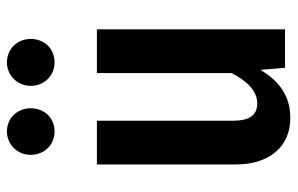

<svg xmlns="http://www.w3.org/2000/svg" viewBox="-168 -654 837 540"><g transform="rotate(-90 250.0 -383.5)"><path d="M151 -782C113 -782 85 -752 85 -715C85 -677 113 -648 151 -648C189 -648 216 -677 216 -715C216 -752 189 -782 151 -782ZM345 -782C308 -782 279 -752 279 -715C279 -677 308 -648 345 -648C384 -648 411 -677 411 -715C411 -752 384 -782 345 -782ZM438 -529H315V-150C293 -108 266 -78 229 -78C197 -78 181 -100 181 -145V-529H58V-137C58 -46 107 15 188 15C249 15 291 -14 324 -69L330 0H438Z"/></g></svg>

Font: Fira Sans Condensed Medium
Style: Regular
Weight: 500
Width: 3
Designer: Carrois Corporate & Edenspiekermann AG
Foundry: Carrois Corporate GbR & Edenspiekermann AG
Version: Version 4.202;PS 004.202;hotconv 1.0.88;makeotf.lib2.5.64775